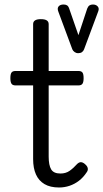

<svg xmlns="http://www.w3.org/2000/svg" viewBox="-20 -815 458 852"><path d="M242 17Q203 17 177.5 2Q152 -13 139.5 -41Q127 -69 127 -109V-436H49Q36 -436 31 -443.5Q26 -451 26 -468Q26 -486 31 -493Q36 -500 49 -500H127V-708Q127 -719 135.5 -724.5Q144 -730 161 -730Q179 -730 187.5 -724.5Q196 -719 196 -708V-500H328Q341 -500 346 -493Q351 -486 351 -468Q351 -451 346 -443.5Q341 -436 328 -436H196V-120Q196 -82 207 -63.5Q218 -45 248 -45Q272 -45 289 -57Q306 -69 323 -88Q333 -97 342 -95Q351 -93 359 -85Q368 -77 369.5 -68Q371 -59 365 -51Q350 -28 330.5 -13Q311 2 288.5 9.5Q266 17 242 17ZM392 -795Q406 -795 413.5 -786.5Q421 -778 416 -765L353 -596Q350 -588 343.5 -583.5Q337 -579 327 -579Q318 -579 311 -584Q304 -589 301 -596L239 -763Q233 -778 240 -786.5Q247 -795 262 -795Q271 -795 277 -791.5Q283 -788 286 -780L328 -659L367 -777Q371 -787 377 -791Q383 -795 392 -795Z"/></svg>

Font: Playwrite CL Light
Style: Regular
Weight: 300
Designer: Veronika Burian, José Scaglione
Foundry: TypeTogether
Version: Version 1.002